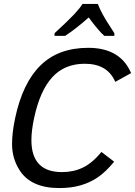

<svg xmlns="http://www.w3.org/2000/svg" viewBox="-20 -930 678 964"><path d="M277.3 14.2Q135.3 14.2 78.1 -75.7Q40.5 -134.8 40.5 -207Q40.5 -264.6 56.2 -337.9Q93.8 -514.2 183.8 -602.1Q273.9 -689.9 422.9 -689.9Q584.5 -689.9 638.2 -563L558.6 -519Q520 -609.9 405.8 -609.9Q304.2 -609.9 242.4 -542.2Q180.7 -474.6 151.4 -337.9Q137.7 -274.9 137.7 -226.1Q137.7 -65.9 291.5 -65.9Q349.1 -65.9 396.2 -88.6Q443.4 -111.3 489.3 -167L553.2 -118.2Q510.3 -66.4 471.2 -39.8Q432.1 -13.2 384.8 0.5Q337.4 14.2 277.3 14.2ZM554.2 -750H503.9Q476.1 -773.4 425.3 -842.3Q359.9 -784.2 307.1 -750H253.9V-763.2Q324.7 -828.1 353.8 -859.6Q382.8 -891.1 394 -910.2H471.2Q489.3 -861.8 533.7 -795.4L554.2 -763.2Z"/></svg>

Font: Cadman
Style: Italic
Weight: 400
Italic angle: -12°
Designer: Paul James MIller
Foundry: High-Logic / Made with FontCreator
Version: Version 2.114;March 28, 2021;FontCreator 13.0.0.2683 64-bit